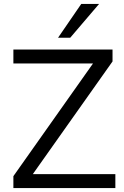

<svg xmlns="http://www.w3.org/2000/svg" viewBox="-20 -957 629 977"><path d="M48.1 0V-60.6L475.5 -665.5V-634.1H48.1V-705H552.6V-644.4L125.1 -40V-70.9H567V0ZM275.4 -765 393.4 -936.9H484.1L337.3 -765Z"/></svg>

Font: Nunito Sans 12pt ExtraLight
Style: Regular
Weight: 200
Designer: Vernon Adams
Foundry: Vernon Adams
Version: Version 3.101;gftools[0.9.27]